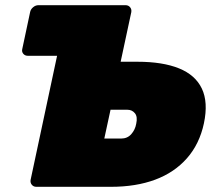

<svg xmlns="http://www.w3.org/2000/svg" viewBox="-20 -720 857 740"><path d="M120 0Q109 0 102.5 -8Q96 -16 98 -27L200 -505H87Q76 -505 69.5 -513Q63 -521 66 -532L96 -673Q98 -684 107.5 -692Q117 -700 128 -700H464Q475 -700 481.5 -692Q488 -684 486 -673L445 -482H510Q607 -482 670 -456.5Q733 -431 758 -378.5Q783 -326 766 -245Q749 -165 700.5 -110Q652 -55 578 -27.5Q504 0 408 0ZM382 -186H447Q471 -186 486 -203Q501 -220 505 -243Q511 -270 500 -283.5Q489 -297 471 -297H406Z"/></svg>

Font: Rubik Black
Style: Italic
Weight: 900
Italic angle: -12°
Designer: Hubert and Fischer
Foundry: Hubert and Fischer
Version: Version 2.300;gftools[0.9.30]